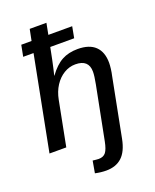

<svg xmlns="http://www.w3.org/2000/svg" viewBox="-168 -821 909 1123"><g transform="rotate(-20 287.0 -259.0)"><path d="M295.4 207.5Q262.7 207.5 226.6 199.7L239.7 125Q250.5 126.5 259.8 127.2Q269 127.9 276.4 128.4Q306.6 128.4 321.3 109.1Q335.9 89.8 344.7 44.4L409.7 -287.1Q419.4 -336.9 419.4 -362.8Q419.4 -438.5 336.4 -438.5Q298.3 -438.5 264.9 -418.2Q231.4 -397.9 207.8 -361.6Q184.1 -325.2 174.8 -276.4L121.1 0H16.6L129.9 -584H65.4L79.1 -654.3H143.1L157.2 -724.6H261.2L247.6 -654.3H396L382.8 -584H233.9Q225.1 -539.6 219 -509.3Q212.9 -479 209 -463.4Q205.6 -448.7 202.9 -437.5Q200.2 -426.3 198.2 -418.5H199.7Q239.3 -472.7 281 -495.4Q322.8 -518.1 379.4 -518.1Q452.1 -518.1 489 -482.4Q525.9 -446.8 525.9 -379.4Q525.9 -364.7 523.2 -342.5Q520.5 -320.3 515.6 -299.3L444.8 64.5Q430.2 139.2 393.1 173.3Q356 207.5 295.4 207.5Z"/></g></svg>

Font: Arimo Medium
Style: Italic
Weight: 500
Italic angle: -12°
Designer: Steve Matteson
Foundry: Monotype Imaging Inc.
Version: Version 1.33